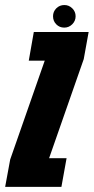

<svg xmlns="http://www.w3.org/2000/svg" viewBox="-65 -724 364 744"><path d="M-45 0H173L193 -111H125L126 -113L259.5 -495L278.5 -600H66L46.5 -489H109L108 -488L-25.5 -106ZM184 -617Q202 -617 215 -630Q228 -643 228 -661Q228 -679 215 -691.8Q202 -704.5 184.5 -704.5Q166 -704.5 153.2 -691.8Q140.5 -679 140.5 -661Q140.5 -642.5 153 -629.8Q165.5 -617 184 -617Z"/></svg>

Font: Anybody UltraCondensed ExtraBold
Style: Italic
Weight: 800
Width: 1
Italic angle: -10°
Version: Version 1.113;gftools[0.9.25]